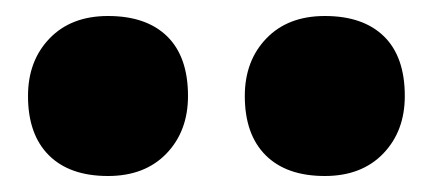

<svg xmlns="http://www.w3.org/2000/svg" viewBox="-20 -834 540 240"><path d="M386 -614Q338 -614 312 -640Q286 -666 286 -714Q286 -758 313 -786Q340 -814 386 -814Q434 -814 460 -788.5Q486 -763 486 -714Q486 -670 459 -642Q432 -614 386 -614ZM115 -614Q67 -614 41 -640Q15 -666 15 -714Q15 -758 42 -786Q69 -814 115 -814Q163 -814 189 -788.5Q215 -763 215 -714Q215 -670 188 -642Q161 -614 115 -614Z"/></svg>

Font: Lexend Tera Black
Style: Regular
Weight: 900
Version: Version 1.007